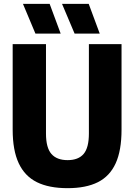

<svg xmlns="http://www.w3.org/2000/svg" viewBox="-20 -970 700 1000"><path d="M46 -294.5V-740H219.5V-274.5Q219.5 -200.5 247.8 -168.2Q276 -136 332 -136Q388 -136 415.5 -168.2Q443 -200.5 443 -274.5V-740H613V-294.5Q613 -186.5 582.5 -119.5Q552 -52.5 490 -21.2Q428 10 332 10Q235 10 172 -21.2Q109 -52.5 77.5 -119.8Q46 -187 46 -294.5ZM164.5 -795 99.5 -950H238.5L296 -795ZM368.5 -795 303 -950H442L499.5 -795Z"/></svg>

Font: Encode Sans Condensed ExtraBold
Style: Regular
Weight: 800
Width: 3
Designer: Multiple Designers
Foundry: Impallari Type
Version: Version 2.000